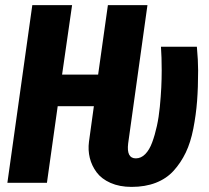

<svg xmlns="http://www.w3.org/2000/svg" viewBox="-20 -713 814 749"><path d="M493.2 16.1Q446.3 16.1 411.1 0.5Q376 -15.1 356.9 -40.8Q337.9 -66.4 330.3 -96.9Q322.8 -127.4 327.1 -160.2L346.2 -298.8H205.1L163.1 0H8.8L106 -692.9H261.2L222.2 -421.9H362.8L400.9 -692.9H555.2L480 -153.8Q472.7 -95.2 509.8 -95.2Q530.3 -95.2 546.6 -111.8Q563 -128.4 573.7 -157.7Q584.5 -187 592 -221.4Q599.6 -255.9 603.5 -296.1Q607.4 -336.4 609.1 -370.6Q610.8 -404.8 610.8 -438Q610.8 -490.2 607.9 -530.8H748Q752.9 -477.1 752.9 -438Q752.9 -372.1 748.8 -318.4Q744.6 -264.6 734.1 -210.9Q723.6 -157.2 704.6 -117.7Q685.5 -78.1 657.5 -47.1Q629.4 -16.1 587.9 0Q546.4 16.1 493.2 16.1Z"/></svg>

Font: Fira Sans Compressed
Style: Bold Italic
Weight: 700
Width: 3
Italic angle: -8°
Designer: Carrois Corporate & Edenspiekermann AG
Foundry: Carrois Corporate GbR & Edenspiekermann AG
Version: Version 4.203;PS 004.203;hotconv 1.0.88;makeotf.lib2.5.64775